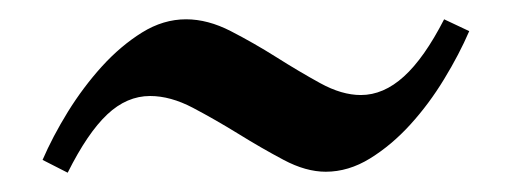

<svg xmlns="http://www.w3.org/2000/svg" viewBox="-20 -410 528 198"><path d="M463.9 -377.9Q453.6 -354 438 -328.4Q422.4 -302.7 403.1 -281.5Q383.8 -260.3 361.6 -246.6Q339.4 -232.9 315.9 -232.9Q295.4 -232.9 272.5 -245.1Q249.5 -257.3 225.8 -272Q202.1 -286.6 179 -298.8Q155.8 -311 134.8 -311Q110.8 -311 90.6 -292Q70.3 -272.9 49.8 -231.9L23.9 -245.1Q34.2 -269 50 -294.7Q65.9 -320.3 85.2 -341.6Q104.5 -362.8 126.5 -376.5Q148.4 -390.1 171.9 -390.1Q194.3 -390.1 218 -377.9Q241.7 -365.7 264.9 -351.1Q288.1 -336.4 310.3 -324.2Q332.5 -312 352.1 -312Q375.5 -312 396.5 -331.1Q417.5 -350.1 438 -390.1Z"/></svg>

Font: Gentium Plus Am
Style: Regular
Weight: 400
Designer: J. Victor Gaultney, Annie Olsen, Iska Routamaa, Becca Hirsbrunner
Foundry: SIL International
Version: Version 5.000